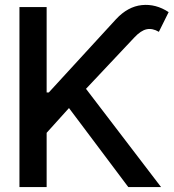

<svg xmlns="http://www.w3.org/2000/svg" viewBox="-20 -756 702 776"><path d="M58.6 0V-727.5H168.5V-382.3H177.2L449.2 -678.7Q496.6 -729.5 553.2 -735.4Q609.9 -741.2 661.6 -707L622.1 -627.4Q596.2 -642.6 572.8 -637.7Q549.3 -632.8 522.9 -604.5L327.6 -397L630.9 0H498.5L258.8 -319.3L168.5 -219.2V0Z"/></svg>

Font: Inter Tight Medium
Style: Regular
Weight: 500
Designer: Rasmus Andersson
Foundry: rsms
Version: Version 3.004; ttfautohint (v1.8.4.7-5d5b)